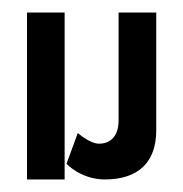

<svg xmlns="http://www.w3.org/2000/svg" viewBox="-20 -282 291 306"><path d="M229 -262H169V-90C169 -64 155 -53 138 -53C123 -53 104 -70 104 -70L86 -21C86 -21 109 4 147 4C200 4 229 -23 229 -74ZM83 -262H23V4H83Z"/></svg>

Font: Hussar Tani
Style: Dwa
Weight: 700
Foundry: Cannot Into Space Fonts
Version: Version 0.92